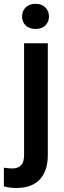

<svg xmlns="http://www.w3.org/2000/svg" viewBox="-58 -750 330 984"><path d="M192.9 -665.5Q192.9 -637.7 174.3 -619.6Q155.8 -601.6 124 -601.6Q92.3 -601.6 73.7 -619.4Q55.2 -637.2 55.2 -665.5Q55.2 -693.8 73.7 -712.2Q92.3 -730.5 124 -730.5Q155.8 -730.5 174.3 -712.2Q192.9 -693.8 192.9 -665.5ZM187 44.4Q187 126.5 145.8 169.9Q104.5 213.4 25.9 213.4Q-7.8 213.4 -38.1 205.1V109.4Q-15.6 113.3 4.9 113.3Q35.2 113.3 50.3 96.9Q65.4 80.6 65.4 44.4V-528.3H187Z"/></svg>

Font: Heebo Medium
Style: Regular
Weight: 500
Designer: Oded Ezer
Foundry: Meir Sadan
Version: Version 2.001; ttfautohint (v1.5.14-ce02) -l 8 -r 50 -G 200 